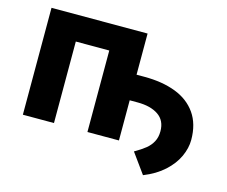

<svg xmlns="http://www.w3.org/2000/svg" viewBox="-95 -659 1087 920"><g transform="rotate(15 449.0 -199.5)"><path d="M52.7 -530.3H529.3V-326.2H568.4Q657.7 -326.2 723.9 -300.8Q790 -275.4 826.7 -222.9Q863.3 -170.4 863.3 -91.8Q863.3 -51.3 844 -9Q824.7 33.2 784.4 70.1Q744.1 106.9 683.6 130.9L612.3 32.2Q645.5 13.2 666 -3.4Q686.5 -20 698.2 -42Q710 -64 710 -93.8Q710 -147 671.6 -173.1Q633.3 -199.2 568.4 -199.2H529.3V0H373V-404.3H207V0H52.7Z"/></g></svg>

Font: Pretendard GOV ExtraBold
Style: Regular
Weight: 800
Designer: Base glyphs from Inter by Rasmus Andersson; Hangeul glyphs from Noto Sans CJK(Source Han Sans) by Jang Soo-young and Kan
Foundry: Kil Hyung-jin
Version: Version 1.309